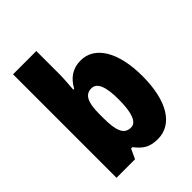

<svg xmlns="http://www.w3.org/2000/svg" viewBox="-219 -940 997 997"><g transform="rotate(-45 280.0 -441.0)"><path d="M226 -654V-826H55V-66H191L216 -120H226C261 -75 291 -56 349 -56C458 -56 524 -163 524 -344C524 -523 457 -629 354 -629C296 -629 255 -601 226 -548H220C223 -592 226 -628 226 -654ZM291 -487C332 -487 351 -440 351 -346C351 -246 331 -197 293 -197C244 -197 226 -238 226 -333V-363C226 -449 245 -487 291 -487Z"/></g></svg>

Font: Noto Sans Malayalam UI Condensed Black
Style: Regular
Weight: 900
Width: 3
Designer: Jelle Bosma - Monotype Design Team
Foundry: Monotype Imaging Inc.
Version: Version 2.104